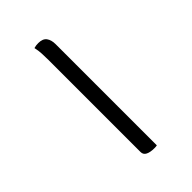

<svg xmlns="http://www.w3.org/2000/svg" viewBox="-268 -869 1136 1136"><g transform="rotate(-45 300.0 -301.0)"><path d="M243 -759Q253 -762 261.5 -763Q270 -764 280 -764Q317 -764 332.5 -743Q348 -722 348 -687Q348 -603 348 -518Q348 -433 348 -348Q348 -263 348 -178.5Q348 -94 348 -9Q348 76 348 160Q344 161 338.5 161.5Q333 162 327 162Q292 162 272 152Q252 142 252 120Q252 24 252 -72Q252 -168 252 -264.5Q252 -361 252 -457Q252 -553 252 -650Q252 -679 250.5 -706Q249 -733 243 -759Z"/></g></svg>

Font: Recursive Monospace Casual
Style: Regular
Weight: 400
Version: Version 1.047